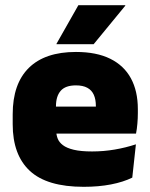

<svg xmlns="http://www.w3.org/2000/svg" viewBox="-20 -708 580 741"><path d="M303 13Q161.5 13 95.2 -48.5Q29 -110 29 -228.5V-267Q29 -384.5 91.2 -446Q153.5 -507.5 273 -507.5Q352.5 -507.5 405.5 -481.2Q458.5 -455 485.2 -405.8Q512 -356.5 512 -287V-271.5Q512 -251.5 510.2 -230.8Q508.5 -210 505 -192.5H346.5Q348.5 -223 349.2 -250Q350 -277 350 -298.5Q350 -324.5 342 -342.2Q334 -360 317 -369.2Q300 -378.5 273 -378.5Q232.5 -378.5 214.2 -357.5Q196 -336.5 196 -298V-253.5L197 -234.5V-203.5Q197 -188 202.5 -173.5Q208 -159 222.8 -147.8Q237.5 -136.5 264.8 -130Q292 -123.5 335.5 -123.5Q380 -123.5 422.5 -130.8Q465 -138 504.5 -151L490.5 -22.5Q456 -5.5 408.2 3.8Q360.5 13 303 13ZM469.5 -192.5H122.5V-296.5H469.5ZM198 -539 282.5 -688H463.5V-686L341.5 -537.5H198Z"/></svg>

Font: Anek Malayalam ExtraBold
Style: Regular
Weight: 800
Version: Version 1.003